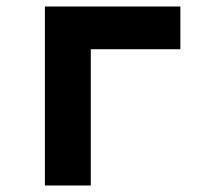

<svg xmlns="http://www.w3.org/2000/svg" viewBox="-20 -570 640 590"><path d="M118 0V-550H534.2V-418.7H259V0Z"/></svg>

Font: JetBrains Mono
Style: Regular
Weight: 400
Monospace: yes
Designer: Philipp Nurullin, Konstantin Bulenkov
Foundry: JetBrains
Version: Version 2.305